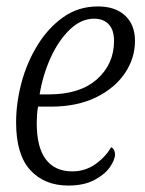

<svg xmlns="http://www.w3.org/2000/svg" viewBox="-20 -566 451 596"><path d="M192 10Q118 10 74 -38Q30 -86 30 -186Q30 -246 46.5 -308.5Q63 -371 96 -425Q129 -479 176 -512.5Q223 -546 284 -546Q338 -546 368.5 -517.5Q399 -489 399 -439Q399 -385 367.5 -338.5Q336 -292 277.5 -263.5Q219 -235 138 -235H98Q96 -223 95 -209.5Q94 -196 94 -185Q94 -108 122.5 -71Q151 -34 204 -34Q244 -34 275.5 -56Q307 -78 325 -109Q337 -103 337 -87Q337 -70 321 -47Q305 -24 272.5 -7Q240 10 192 10ZM103 -273H132Q228 -273 281 -320Q334 -367 334 -439Q334 -473 317.5 -490.5Q301 -508 272 -508Q232 -508 197 -474.5Q162 -441 137.5 -387.5Q113 -334 103 -273Z"/></svg>

Font: Noto Serif Condensed Light
Style: Italic
Weight: 300
Width: 3
Italic angle: -12°
Designer: Monotype Design Team
Foundry: Monotype Imaging Inc.
Version: Version 2.014; ttfautohint (v1.8.4.7-5d5b)